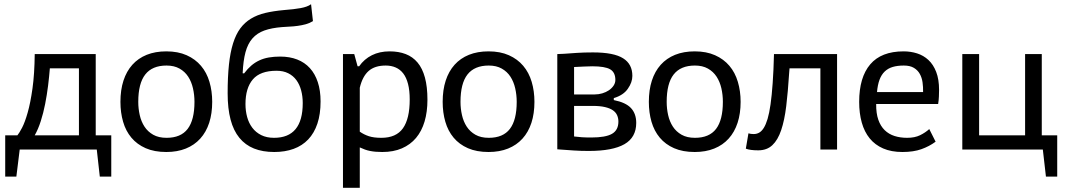

<svg xmlns="http://www.w3.org/2000/svg" viewBox="-20 -700 4988 899"><path d="M501 127H447.3L433.1 0H72.3L56.6 127H4.4V-66.4H61.5Q69.8 -76.2 83.3 -101.8Q96.7 -127.4 109.6 -172.9Q122.6 -218.3 132.1 -285.9Q141.6 -353.5 142.6 -446.8H428.2V-66.4H501ZM349.6 -66.4V-379.9H213.4Q210.4 -341.8 205.1 -298.6Q199.7 -255.4 191.4 -213.1Q183.1 -170.9 170.9 -132.8Q158.7 -94.7 142.6 -66.4Z M543.9 0ZM543.9 -223.1Q543.9 -278.8 558.1 -322.5Q572.3 -366.2 599.6 -396.7Q627 -427.2 667 -443.4Q707 -459.5 758.8 -459.5Q813.5 -459.5 854 -441.4Q894.5 -423.3 921.1 -391.8Q947.8 -360.4 960.7 -316.9Q973.6 -273.4 973.6 -223.1Q973.6 -168.5 959.5 -125Q945.3 -81.5 917.7 -51Q890.1 -20.5 850.1 -4.4Q810.1 11.7 758.8 11.7Q702.6 11.7 662.1 -6.1Q621.6 -23.9 595.2 -55.4Q568.8 -86.9 556.4 -129.9Q543.9 -172.9 543.9 -223.1ZM627.4 -223.1Q627.4 -191.4 634.3 -161.1Q641.1 -130.9 656.5 -107.2Q671.9 -83.5 697.3 -69.1Q722.7 -54.7 759.8 -54.7Q826.7 -54.7 858.6 -96.4Q890.6 -138.2 890.6 -223.1Q890.6 -255.9 883.5 -286.6Q876.5 -317.4 861.1 -341.1Q845.7 -364.7 820.6 -378.9Q795.4 -393.1 759.8 -393.1Q692.9 -393.1 660.2 -351.3Q627.4 -309.6 627.4 -223.1Z M1123 -356.4Q1139.2 -377.9 1156.5 -392.8Q1173.8 -407.7 1194.3 -417.2Q1214.8 -426.8 1238.8 -430.9Q1262.7 -435.1 1292 -435.1Q1336.4 -435.1 1371.6 -421.4Q1406.7 -407.7 1430.9 -381.1Q1455.1 -354.5 1468 -315.4Q1481 -276.4 1481 -225.1Q1481 -165.5 1466.1 -121.1Q1451.2 -76.7 1423.1 -47.1Q1395 -17.6 1354.7 -2.9Q1314.5 11.7 1264.2 11.7Q1210 11.7 1169.2 -4.6Q1128.4 -21 1100.8 -54.7Q1073.2 -88.4 1059.6 -140.1Q1045.9 -191.9 1045.9 -263.2Q1045.9 -339.8 1052 -397.5Q1058.1 -455.1 1071.3 -497.1Q1084.5 -539.1 1105 -566.9Q1125.5 -594.7 1154.8 -612.5Q1184.1 -630.4 1222.2 -639.4Q1260.3 -648.4 1308.6 -652.8Q1333.5 -654.8 1353 -657Q1372.6 -659.2 1387.9 -662.1Q1403.3 -665 1415 -669.2Q1426.8 -673.3 1436.5 -680.2L1445.3 -601.1Q1429.7 -591.3 1411.4 -586.4Q1393.1 -581.5 1374 -578.9Q1355 -576.2 1335.9 -575.4Q1316.9 -574.7 1300.8 -573.2Q1251.5 -569.3 1217.5 -557.1Q1183.6 -544.9 1161.9 -520Q1140.1 -495.1 1129.4 -455.3Q1118.7 -415.5 1116.2 -356.9ZM1129.4 -212.9Q1129.4 -180.7 1137.2 -152.1Q1145 -123.5 1161.4 -101.8Q1177.7 -80.1 1203.1 -67.4Q1228.5 -54.7 1263.2 -54.7Q1397.5 -54.7 1397.5 -217.3Q1397.5 -249 1390.1 -276.6Q1382.8 -304.2 1367.9 -324.7Q1353 -345.2 1329.8 -356.9Q1306.6 -368.7 1274.9 -368.7Q1198.2 -368.7 1163.8 -328.1Q1129.4 -287.6 1129.4 -212.9Z M1585.9 0ZM1585.9 -446.8H1638.7L1654.3 -389.6H1661.6Q1685.1 -423.3 1721.2 -441.4Q1757.3 -459.5 1804.2 -459.5Q1846.7 -459.5 1879.6 -446.8Q1912.6 -434.1 1935.3 -407Q1958 -379.9 1969.7 -336.7Q1981.4 -293.5 1981.4 -232.9Q1981.4 -176.3 1968 -131.1Q1954.6 -85.9 1928 -54.2Q1901.4 -22.5 1861.8 -5.4Q1822.3 11.7 1770 11.7Q1752.9 11.7 1739 10.5Q1725.1 9.3 1712.6 6.8Q1700.2 4.4 1688.7 0.2Q1677.2 -3.9 1664.6 -9.8V179.2H1585.9ZM1786.1 -393.1Q1734.9 -393.1 1706.1 -367.7Q1677.2 -342.3 1664.6 -289.1V-83.5Q1684.1 -69.8 1707 -62.3Q1730 -54.7 1765.6 -54.7Q1835 -54.7 1866.7 -99.4Q1898.4 -144 1898.4 -233.9Q1898.4 -276.4 1890.6 -306.6Q1882.8 -336.9 1868.2 -356Q1853.5 -375 1832.8 -384Q1812 -393.1 1786.1 -393.1Z M2052.7 0ZM2052.7 -223.1Q2052.7 -278.8 2066.9 -322.5Q2081.1 -366.2 2108.4 -396.7Q2135.7 -427.2 2175.8 -443.4Q2215.8 -459.5 2267.6 -459.5Q2322.3 -459.5 2362.8 -441.4Q2403.3 -423.3 2429.9 -391.8Q2456.5 -360.4 2469.5 -316.9Q2482.4 -273.4 2482.4 -223.1Q2482.4 -168.5 2468.3 -125Q2454.1 -81.5 2426.5 -51Q2398.9 -20.5 2358.9 -4.4Q2318.8 11.7 2267.6 11.7Q2211.4 11.7 2170.9 -6.1Q2130.4 -23.9 2104 -55.4Q2077.6 -86.9 2065.2 -129.9Q2052.7 -172.9 2052.7 -223.1ZM2136.2 -223.1Q2136.2 -191.4 2143.1 -161.1Q2149.9 -130.9 2165.3 -107.2Q2180.7 -83.5 2206.1 -69.1Q2231.4 -54.7 2268.6 -54.7Q2335.4 -54.7 2367.4 -96.4Q2399.4 -138.2 2399.4 -223.1Q2399.4 -255.9 2392.3 -286.6Q2385.3 -317.4 2369.9 -341.1Q2354.5 -364.7 2329.3 -378.9Q2304.2 -393.1 2268.6 -393.1Q2201.7 -393.1 2168.9 -351.3Q2136.2 -309.6 2136.2 -223.1Z M2589.4 -446.8 2621.6 -448.2Q2649.4 -450.2 2681.4 -452.4Q2713.4 -454.6 2756.3 -454.6Q2854.5 -454.6 2897.9 -426.8Q2940.9 -399.9 2940.9 -344.7Q2940.9 -314.5 2919.9 -284.7Q2899.4 -254.4 2854 -240.7V-231.4Q2910.2 -220.2 2934.6 -193.8Q2959 -167.5 2959 -124.5Q2959 -56.6 2903.8 -24.9Q2848.6 6.8 2736.8 6.8Q2698.7 6.8 2666.3 4.6Q2633.8 2.4 2601.6 0Q2598.1 0 2595.5 -0.5Q2592.8 -1 2589.4 -1ZM2668 -61Q2686.5 -58.6 2704.3 -57.4Q2722.2 -56.2 2748.5 -56.2Q2815.9 -56.2 2845.7 -73.5Q2875.5 -90.8 2875.5 -130.9Q2875.5 -147 2869.4 -160.6Q2863.3 -174.3 2849.4 -183.8Q2835.4 -193.4 2812.5 -198.7Q2789.6 -204.1 2755.9 -204.1H2668ZM2764.6 -257.8Q2782.7 -257.8 2800 -262.9Q2817.4 -268.1 2831.1 -277.3Q2844.7 -286.6 2853 -299.1Q2861.3 -311.5 2861.3 -325.7Q2861.3 -361.3 2836.9 -375.5Q2812.5 -389.6 2753.4 -389.6Q2733.9 -389.6 2714.1 -388.4Q2694.3 -387.2 2668 -386.2V-257.8Z M3018.1 0ZM3018.1 -223.1Q3018.1 -278.8 3032.2 -322.5Q3046.4 -366.2 3073.7 -396.7Q3101.1 -427.2 3141.1 -443.4Q3181.2 -459.5 3232.9 -459.5Q3287.6 -459.5 3328.1 -441.4Q3368.7 -423.3 3395.3 -391.8Q3421.9 -360.4 3434.8 -316.9Q3447.8 -273.4 3447.8 -223.1Q3447.8 -168.5 3433.6 -125Q3419.4 -81.5 3391.8 -51Q3364.3 -20.5 3324.2 -4.4Q3284.2 11.7 3232.9 11.7Q3176.8 11.7 3136.2 -6.1Q3095.7 -23.9 3069.3 -55.4Q3043 -86.9 3030.5 -129.9Q3018.1 -172.9 3018.1 -223.1ZM3101.6 -223.1Q3101.6 -191.4 3108.4 -161.1Q3115.2 -130.9 3130.6 -107.2Q3146 -83.5 3171.4 -69.1Q3196.8 -54.7 3233.9 -54.7Q3300.8 -54.7 3332.8 -96.4Q3364.7 -138.2 3364.7 -223.1Q3364.7 -255.9 3357.7 -286.6Q3350.6 -317.4 3335.2 -341.1Q3319.8 -364.7 3294.7 -378.9Q3269.5 -393.1 3233.9 -393.1Q3167 -393.1 3134.3 -351.3Q3101.6 -309.6 3101.6 -223.1Z M3821.3 -379.9H3676.8L3674.8 -355Q3669.4 -270 3661.4 -203.4Q3653.3 -136.7 3637.7 -90.6Q3622.1 -44.4 3596.4 -20.3Q3570.8 3.9 3530.3 3.9Q3492.2 3.9 3472.2 -3.9L3484.4 -75.7Q3494.6 -72.3 3509.3 -72.3Q3522.5 -72.3 3534.2 -78.6Q3545.9 -85 3555.9 -100.6Q3565.9 -116.2 3574 -143.1Q3582 -169.9 3587.9 -211.4Q3593.8 -252.9 3597.9 -311Q3602.1 -369.1 3604 -446.8H3899.4V0H3821.3Z M4002.9 0ZM4360.8 -36.6Q4331.1 -14.6 4294.2 -1.5Q4257.3 11.7 4205.6 11.7Q4153.3 11.7 4115.2 -4.9Q4077.1 -21.5 4052.2 -52Q4027.3 -82.5 4015.1 -126Q4002.9 -169.4 4002.9 -223.1Q4002.9 -337.9 4054.7 -398.7Q4106.4 -459.5 4210.9 -459.5Q4244.1 -459.5 4274.2 -450Q4304.2 -440.4 4327.1 -419.2Q4350.1 -397.9 4363.5 -363.3Q4377 -328.6 4377 -278.8Q4377 -265.6 4376.2 -247.8Q4375.5 -230 4372.6 -212.9H4082.5Q4082 -169.4 4092.5 -139.4Q4103 -109.4 4122.3 -90.6Q4141.6 -71.8 4168.5 -63.2Q4195.3 -54.7 4227.5 -54.7Q4263.2 -54.7 4288.1 -66.9Q4313 -79.1 4331.1 -95.7ZM4302.2 -269Q4302.7 -292.5 4299.6 -314.7Q4296.4 -336.9 4286.6 -354.2Q4276.9 -371.6 4259 -382.3Q4241.2 -393.1 4211.9 -393.1Q4182.1 -393.1 4159.9 -386.5Q4137.7 -379.9 4122.3 -365Q4106.9 -350.1 4098.1 -326.4Q4089.4 -302.7 4086.4 -269Z M4930.2 127H4877.4L4862.8 0H4485.8V-446.8H4564.5V-66.4H4779.8V-446.8H4857.9V-66.4H4930.2Z"/></svg>

Font: PT Astra Sans
Style: Regular
Weight: 400
Designer: A.Korolkova, I. Chaeva
Foundry: ParaType Ltd
Version: Version 1.001; ttfautohint (v1.6)